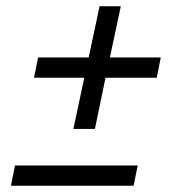

<svg xmlns="http://www.w3.org/2000/svg" viewBox="-20 -600 570 615"><path d="M250 -351 215 -187H284L318 -351H482L495 -416H332L367 -580H299L264 -416H102L89 -351ZM28 -70 15 -5H408L421 -70Z"/></svg>

Font: Saira UNSAM
Style: Italic
Weight: 400
Italic angle: -12°
Designer: Hector Gatti with collaboration of the Omnibus-Type team
Foundry: Omnibus-Type
Version: Version 0.072;PS 000.072;hotconv 1.0.88;makeotf.lib2.5.64775